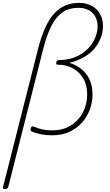

<svg xmlns="http://www.w3.org/2000/svg" viewBox="-40 -914 760 1324"><path d="M-6 390Q-15 390 -18.5 386Q-22 382 -19 375L223 -579Q247 -675 283 -746Q319 -817 373 -855.5Q427 -894 506 -894Q543 -894 573 -882.5Q603 -871 624.5 -850.5Q646 -830 658 -800.5Q670 -771 670 -735Q670 -704 662 -675Q654 -646 639.5 -620Q625 -594 604.5 -571.5Q584 -549 557.5 -531.5Q531 -514 501 -501Q471 -488 438 -481Q482 -468 518.5 -440Q555 -412 576.5 -368Q598 -324 598 -261Q598 -209 579.5 -159Q561 -109 526 -69Q491 -29 439 -5Q387 19 319 19Q277 19 243 12Q209 5 181 -6Q173 -10 171 -16Q169 -22 172 -31Q176 -40 182 -42Q188 -44 196 -40Q220 -29 251 -22Q282 -15 322 -15Q380 -15 424.5 -36Q469 -57 500 -92.5Q531 -128 546 -172.5Q561 -217 561 -263Q561 -329 533.5 -374.5Q506 -420 460.5 -444Q415 -468 359 -468H356Q351 -468 349 -471Q347 -474 348 -484Q351 -493 355 -496.5Q359 -500 363 -500H369Q410 -500 445.5 -509.5Q481 -519 510 -535.5Q539 -552 562 -574Q585 -596 600.5 -622Q616 -648 624.5 -676Q633 -704 633 -733Q633 -771 617 -799.5Q601 -828 572 -844Q543 -860 502 -860Q431 -860 385 -824.5Q339 -789 309 -724.5Q279 -660 257 -573L17 375Q14 382 9 386Q4 390 -6 390Z"/></svg>

Font: Playwrite IS Thin
Style: Regular
Weight: 250
Designer: Veronika Burian, José Scaglione
Foundry: TypeTogether
Version: Version 1.002